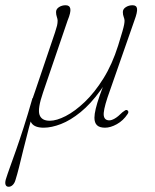

<svg xmlns="http://www.w3.org/2000/svg" viewBox="-49 -480 592 733"><path d="M75 -105.5 92.5 -105Q74.5 -41.5 61.5 7.5Q48.5 56.5 39.5 93.8Q30.5 131 23.5 159Q16.5 187 10 207.5Q6.5 219.5 -0.5 226.2Q-7.5 233 -16 233Q-24.5 233 -27.5 225.8Q-30.5 218.5 -27 205.5Q-20.5 184.5 -10.5 157Q-0.5 129.5 12.5 92.5Q25.5 55.5 41.2 6.8Q57 -42 75 -105.5ZM161 -356Q166.5 -372.5 168.8 -382.2Q171 -392 171 -401Q171 -407 168 -415.5Q165 -424 165 -434Q165 -445.5 176.2 -452.8Q187.5 -460 201.5 -460Q217 -460 219.5 -446.5Q222 -433 209 -401.5L115.5 -127.5Q94 -65 101.8 -42Q109.5 -19 141 -19Q167 -19 202 -37Q237 -55 274.8 -91Q312.5 -127 346 -180.8Q379.5 -234.5 402 -306Q413 -341 418.2 -359.5Q423.5 -378 425 -386.8Q426.5 -395.5 426.5 -401Q426.5 -407 423.2 -415.5Q420 -424 420 -434Q420 -445.5 431.5 -452.8Q443 -460 457 -460Q472.5 -460 474.2 -446.8Q476 -433.5 464 -401.5L361.5 -108Q344.5 -56.5 347.2 -38.5Q350 -20.5 368.5 -20.5Q377 -20.5 389.2 -27.5Q401.5 -34.5 418.5 -51.5Q424 -55.5 428.5 -58.5Q433 -61.5 437 -59Q440.5 -57.5 441 -53.2Q441.5 -49 438 -44.5Q421.5 -19.5 397.2 -6Q373 7.5 352 7.5Q331 7.5 321.2 -2Q311.5 -11.5 311.5 -30.5Q311.5 -44 316.5 -65Q321.5 -86 331.5 -114.8Q341.5 -143.5 356.5 -180.8Q371.5 -218 391 -264L403 -262.5Q372 -187 334.8 -135.2Q297.5 -83.5 258.8 -52Q220 -20.5 183.8 -6.5Q147.5 7.5 118 7.5Q84.5 7.5 72.2 -9Q60 -25.5 64.5 -56.8Q69 -88 85 -131.5Z"/></svg>

Font: Fraunces Thin
Style: Italic
Weight: 250
Italic angle: -16°
Version: Version 1.000;[b76b70a41]